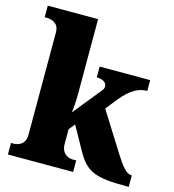

<svg xmlns="http://www.w3.org/2000/svg" viewBox="-112 -853 857 947"><g transform="rotate(15 316.5 -380.0)"><path d="M15 0H348V-59H330C314 -59 272 -67 272 -124V-198L297 -229L365 -107C415 -19 460 0 619 0H632V-59H628C605 -59 580 -88 545 -144L420 -343L466 -401C514 -460 555 -481 598 -481V-536H340V-481C371 -481 391 -467 391 -450C391 -446 392 -437 383 -427L266 -282C269 -299 272 -345 272 -379V-760H15V-701H29C44 -701 88 -694 88 -644V-120C88 -66 45 -59 29 -59H15Z"/></g></svg>

Font: Noto Serif Tamil SemiCondensed Black
Style: Italic
Weight: 900
Width: 4
Italic angle: -12°
Designer: Indian Type Foundry, Tom Grace, and the Monotype Design Team
Foundry: Monotype Imaging Inc.
Version: Version 2.003